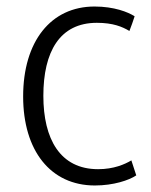

<svg xmlns="http://www.w3.org/2000/svg" viewBox="-20 -559 464 589"><path d="M271 10C328 10 376 -6 398 -21L383 -67C363 -55 329 -40 281 -40C164 -40 113 -133 113 -265C113 -400 163 -489 277 -489C327 -489 355 -477 377 -464C383 -479 388 -494 393 -509C373 -522 330 -539 270 -539C136 -539 51 -432 51 -263C51 -97 135 10 271 10Z"/></svg>

Font: Repo Light
Style: Regular
Weight: 300
Designer: Stefan Peev
Foundry: Context Ltd
Version: Version 001.502